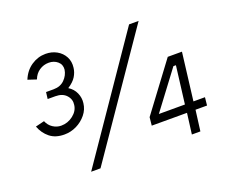

<svg xmlns="http://www.w3.org/2000/svg" viewBox="-115 -890 1286 1080"><g transform="rotate(-20 527.5 -349.5)"><path d="M191 -242Q138 -242 104.5 -269Q71 -296 55 -339L108 -352Q119 -325 142 -310Q165 -295 191 -295Q231 -295 263 -320Q295 -345 299 -380Q304 -412 281.5 -437Q259 -462 216 -462H170L175 -502H220Q261 -502 286 -527Q311 -552 316 -585Q319 -615 297.5 -633.5Q276 -652 245 -652Q214 -652 188.5 -635Q163 -618 151 -586L100 -603Q120 -652 159.5 -678.5Q199 -705 245 -705Q282 -705 311.5 -688.5Q341 -672 356.5 -643Q372 -614 367 -577Q364 -551 349 -526.5Q334 -502 300 -480Q329 -462 342 -432.5Q355 -403 351 -372Q347 -335 323 -305.5Q299 -276 264.5 -259Q230 -242 191 -242ZM801 -700 316 6H260L744 -700ZM1000 -121H931L915 3H864L880 -121H669L674 -170L886 -454H971L936 -169H1005ZM885 -169 913 -394H898L729 -169Z"/></g></svg>

Font: Kulim Park
Style: Italic
Weight: 400
Italic angle: -8°
Designer: Noponies / Dale Sattler
Foundry: Noponies
Version: Version 1.000; ttfautohint (v1.8.3)